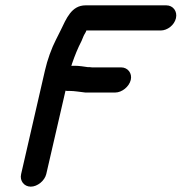

<svg xmlns="http://www.w3.org/2000/svg" viewBox="-20 -688 679 718"><path d="M153 -37 225 -349C228 -348 229 -348 232 -348H239C260 -348 278 -344 299 -342H411C436 -342 463 -364 469 -389C475 -414 458 -436 433 -436H324C319 -437 313 -437 308 -437C296 -439 274 -442 261 -442H254C251 -442 249 -442 247 -441L249 -449C260 -481 271 -508 285 -535L292 -552C294 -558 302 -568 303 -574H581C606 -574 632 -594 638 -620C644 -646 627 -668 602 -668H300C247 -668 228 -618 207 -575L198 -557L189 -539C173 -508 157 -464 148 -424L59 -37C53 -12 70 10 95 10C120 10 147 -12 153 -37Z"/></svg>

Font: Electronic
Style: ExBlkIt
Weight: 900
Version: Version 1.011